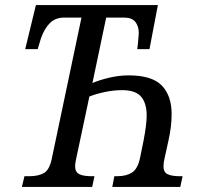

<svg xmlns="http://www.w3.org/2000/svg" viewBox="-20 -734 794 754"><path d="M76 -42H95Q131 -42 152.5 -54.5Q174 -67 183 -109L300 -665H233Q197 -665 175.5 -643Q154 -621 141 -584L128 -541H79L121 -714H600L567 -541H519Q520 -548 522 -566.5Q524 -585 525 -603Q525 -631 511.5 -648Q498 -665 467 -665H397L343 -408Q371 -420 409.5 -429Q448 -438 485 -438Q577 -438 615.5 -398Q654 -358 654 -286Q654 -238 642 -184L626 -111Q622 -93 622 -81Q622 -58 638 -50Q654 -42 686 -42H697L688 0H421L429 -42H441Q476 -42 498.5 -56.5Q521 -71 530 -114L544 -183Q556 -245 556 -280Q556 -329 534 -354.5Q512 -380 460 -380Q426 -380 391 -372.5Q356 -365 331 -355L279 -110Q278 -105 276.5 -97Q275 -89 275 -81Q275 -58 291.5 -50Q308 -42 339 -42H351L342 0H66Z"/></svg>

Font: Noto Serif Narrow
Style: Italic
Weight: 400
Width: 4
Italic angle: -12°
Designer: Monotype Design Team
Foundry: Monotype Imaging Inc.
Version: Version 1.001